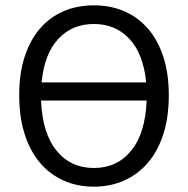

<svg xmlns="http://www.w3.org/2000/svg" viewBox="-20 -688 704 720"><path d="M332 12Q270 12 218.5 -11Q167 -34 130 -77.5Q93 -121 72.5 -185Q52 -249 52 -331Q52 -413 72.5 -475.5Q93 -538 130 -581Q167 -624 218.5 -646Q270 -668 332 -668Q394 -668 445.5 -646Q497 -624 534.5 -581Q572 -538 592.5 -475Q613 -412 613 -331Q613 -249 592.5 -185Q572 -121 534.5 -77.5Q497 -34 445.5 -11Q394 12 332 12ZM332 -598Q250 -598 198 -541.5Q146 -485 136 -379H528Q518 -485 466 -541.5Q414 -598 332 -598ZM332 -58Q419 -58 472 -123Q525 -188 530 -311H134Q139 -188 192 -123Q245 -58 332 -58Z"/></svg>

Font: Pinyin1712
Style: Regular
Weight: 400
Version: Version 1